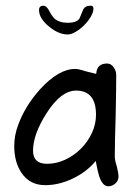

<svg xmlns="http://www.w3.org/2000/svg" viewBox="-20 -654 466 674"><path d="M218 -533Q186 -533 153 -560Q117 -589 117 -619Q117 -634 133 -634Q142 -634 151 -619Q162 -598 171 -589Q188 -574 218 -574Q249 -574 259 -589Q265 -604 271.5 -619Q278 -634 298 -634Q308 -634 308 -624Q308 -611 298.5 -595Q289 -579 275.5 -565.5Q262 -552 246 -542.5Q230 -533 218 -533ZM360 0Q340 0 328 -36Q323 -51 316 -89Q285 -51 236 -27.5Q187 -4 139 -4Q84 -4 55 -48Q30 -85 30 -142Q30 -179 44 -216Q68 -282 121 -341Q186 -412 244 -412Q256 -412 280 -404Q306 -397 316 -395L318 -396Q320 -431 356 -431Q371 -431 380 -416Q388 -405 388 -389Q388 -365 387.5 -330Q387 -295 386 -247Q383 -153 383 -106Q383 -91 390 -70Q396 -46 396 -34Q396 -20 385 -10Q374 0 360 0ZM145 -79Q178 -79 209 -93.5Q240 -108 264 -132Q288 -156 302.5 -187Q317 -218 317 -251Q317 -336 247 -336Q194 -336 143 -256Q96 -182 96 -125Q96 -79 145 -79Z"/></svg>

Font: Dongol
Style: Regular
Weight: 400
Designer: Abdo Mohamed and Ibrahim Hamdi
Foundry: Protype Foundry
Version: Version 1.000;hotconv 1.0.109;makeotfexe 2.5.65596